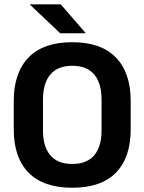

<svg xmlns="http://www.w3.org/2000/svg" viewBox="-20 -846 662 880"><path d="M311 14.5Q178.5 14.5 110.8 -54.8Q43 -124 43 -253V-383Q43 -512.5 110.8 -582.5Q178.5 -652.5 311 -652.5Q443.5 -652.5 511.2 -582.5Q579 -512.5 579 -383V-253Q579 -124 511.5 -54.8Q444 14.5 311 14.5ZM311 -94.5Q378.5 -94.5 412 -134.5Q445.5 -174.5 445.5 -247V-389Q445.5 -464 412 -504.2Q378.5 -544.5 311 -544.5Q244 -544.5 210.5 -504.2Q177 -464 177 -389V-247Q177 -174.5 210.5 -134.5Q244 -94.5 311 -94.5ZM117.5 -826H258.5L372 -695V-693.5H256L117.5 -824.5Z"/></svg>

Font: Anek Devanagari Medium SemiBold
Style: Regular
Weight: 600
Version: Version 1.003